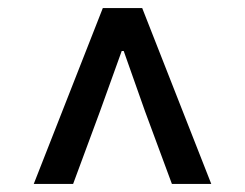

<svg xmlns="http://www.w3.org/2000/svg" viewBox="-20 -774 610 478"><path d="M64 -316 236 -754H334L506 -316H408L341 -497L288 -647H283L229 -497L162 -316Z"/></svg>

Font: Source Han Sans SC Medium
Style: Regular
Weight: 500
Designer: Ryoko NISHIZUKA 西塚涼子 (kana, bopomofo & ideographs); Paul D. Hunt (Latin, Greek & Cyrillic); Sandoll Communications 산돌커뮤니
Foundry: Adobe
Version: Version 2.004;hotconv 1.0.118;makeotfexe 2.5.65603